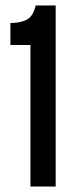

<svg xmlns="http://www.w3.org/2000/svg" viewBox="-20 -680 276 700"><path d="M91 0V-516H18V-596Q53 -596 77 -608Q101 -620 110 -660H183V0Z"/></svg>

Font: Bricolage Grotesque 72pt SemiCondensed
Style: Regular
Weight: 400
Width: 4
Designer: Mathieu Triay
Foundry: Atelier Triay
Version: Version 1.001;gftools[0.9.33.dev8+g029e19f]